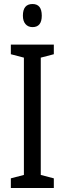

<svg xmlns="http://www.w3.org/2000/svg" viewBox="-20 -936 323 956"><path d="M248 0H34V-48L99 -65V-649L34 -666V-714H248V-666L183 -649V-65L248 -48ZM142 -916Q188 -916 188 -858Q188 -801 142 -801Q120 -801 107 -816Q94 -831 94 -858Q94 -916 142 -916Z"/></svg>

Font: Noto Sans Lao ExtraCondensed
Style: Regular
Weight: 400
Width: 2
Designer: Monotype Design Team
Foundry: Monotype Imaging Inc.
Version: Version 2.004; ttfautohint (v1.8.4.7-5d5b)